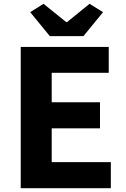

<svg xmlns="http://www.w3.org/2000/svg" viewBox="-20 -990 663 1010"><path d="M89 0V-743H552V-607H252V-452H506V-315H252V-137H563V0ZM242 -800 139 -926 209 -970 328 -874H333L451 -970L522 -926L419 -800Z"/></svg>

Font: Noto Sans JP ExtraBold
Style: Regular
Weight: 800
Designer: Ryoko NISHIZUKA  (kana, bopomofo & ideographs); Paul D. Hunt (Latin, Greek & Cyrillic); Sandoll Communications , Soo-you
Foundry: Adobe
Version: Version 2.004-H2;hotconv 1.0.118;makeotfexe 2.5.65603